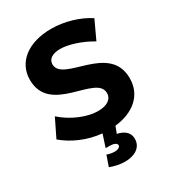

<svg xmlns="http://www.w3.org/2000/svg" viewBox="-220 -836 1077 1189"><g transform="rotate(-30 318.5 -242.0)"><path d="M231 -518C231 -557 267 -577 320 -577C376 -577 464 -550 538 -505L599 -636C529 -682 431 -713 333 -713C171 -713 62 -632 62 -504C62 -252 435 -331 435 -196C435 -151 396 -126 331 -126C257 -126 155 -167 83 -232L20 -103C89 -44 186 -2 286 7L257 96H284C315 96 336 105 336 121C336 133 320 143 295 143C278 143 257 139 241 133L215 208C246 220 284 229 320 229C386 229 443 200 443 135C443 99 420 66 361 54L379 6C509 -8 603 -81 603 -204C604 -459 231 -386 231 -518Z"/></g></svg>

Font: Juman SemiBold
Style: Regular
Weight: 600
Designer: Bandar Raffah (Arabic) Julieta Ulanovsky (Latin)
Foundry: Caramella
Version: Version 5.022;PS 005.022;hotconv 1.0.88;makeotf.lib2.5.64775